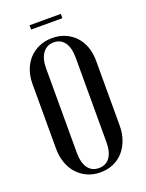

<svg xmlns="http://www.w3.org/2000/svg" viewBox="-152 -881 732 964"><g transform="rotate(-20 213.5 -399.0)"><path d="M44 -525Q44 -566 56.5 -599.5Q69 -633 91.5 -657Q114 -681 145.5 -694.5Q177 -708 215 -708Q253 -708 284 -694.5Q315 -681 337.5 -657Q360 -633 372 -599.5Q384 -566 384 -525V-180Q384 -138 371.5 -103Q359 -68 336.5 -43Q314 -18 283 -4.5Q252 9 214 9Q176 9 145 -5Q114 -19 91.5 -43.5Q69 -68 56.5 -103Q44 -138 44 -180ZM135 -125Q135 -71 155.5 -42.5Q176 -14 214 -14Q252 -14 272.5 -42.5Q293 -71 293 -125V-575Q293 -628 272.5 -656.5Q252 -685 215 -685Q178 -685 156.5 -656Q135 -627 135 -575ZM298 -784H131V-807H298Z"/></g></svg>

Font: Moniqa SemBd Heading
Style: Regular
Weight: 600
Designer: Rajesh Rajput
Foundry: Rajesh Rajput
Version: Version 1.000